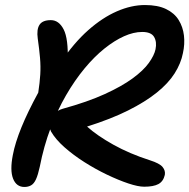

<svg xmlns="http://www.w3.org/2000/svg" viewBox="-20 -730 752 763"><path d="M77 13Q45 13 32 -20Q19 -53 31 -114Q40 -162 65 -223.5Q90 -285 132 -362Q138 -401 140 -433.5Q142 -466 139 -500.5Q136 -535 130 -577Q125 -613 137 -631.5Q149 -650 182 -650Q214 -650 233 -613Q252 -576 249 -487L222 -483Q274 -560 330.5 -610Q387 -660 444.5 -685Q502 -710 556 -710Q607 -710 640 -694Q673 -678 690 -650.5Q707 -623 711 -589Q715 -555 707 -519Q699 -478 674 -438.5Q649 -399 603 -362Q557 -325 489 -291Q421 -257 326 -227Q366 -191 430.5 -155Q495 -119 576 -93Q614 -81 626 -66.5Q638 -52 635 -35Q629 -9 609.5 1.5Q590 12 553 12Q529 12 490 -1Q451 -14 405 -36Q359 -58 315 -86Q271 -114 236 -145Q201 -176 183 -207Q175 -223 178 -241.5Q181 -260 194.5 -276Q208 -292 230 -298Q328 -325 396 -356Q464 -387 507 -418.5Q550 -450 571.5 -480Q593 -510 598 -534Q604 -563 592.5 -583Q581 -603 545 -603Q511 -603 473 -586Q435 -569 395 -537Q355 -505 316 -458Q277 -411 242.5 -351.5Q208 -292 181 -220.5Q154 -149 138 -67Q131 -35 123 -17.5Q115 0 103.5 6.5Q92 13 77 13Z"/></svg>

Font: Shantell Sans Medium
Style: Italic
Weight: 500
Italic angle: -11°
Designer: Stephen Nixon, Anya Danilova, Shantell Martin
Foundry: Arrow Type
Version: Version 1.011;[c5ecc13dd]